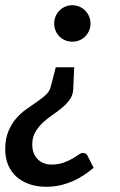

<svg xmlns="http://www.w3.org/2000/svg" viewBox="-25 -538 460 735"><path d="M333.5 104.5Q316 119 296.5 132Q277 145 254.5 155Q232 165 206.5 171Q181 177 152 177Q116.5 177 87.5 167Q58.5 157 38 138.5Q17.5 120 6.2 93.5Q-5 67 -5 34Q-5 -6 6.8 -34.5Q18.5 -63 36.2 -83.8Q54 -104.5 75.2 -119.5Q96.5 -134.5 115.8 -147.8Q135 -161 149.8 -174.2Q164.5 -187.5 169 -205L188.5 -280.5H259L255.5 -197.5Q254.5 -174.5 242.5 -157.5Q230.5 -140.5 213.2 -126Q196 -111.5 175.8 -97.8Q155.5 -84 138.5 -68Q121.5 -52 110 -32Q98.5 -12 98.5 15Q98.5 34 104.2 48.2Q110 62.5 120 72.2Q130 82 143.2 87Q156.5 92 171 92Q197.5 92 217.2 85Q237 78 251.2 69.8Q265.5 61.5 275.2 54.5Q285 47.5 291.5 47.5Q306 47.5 311 60ZM182.5 -448Q182.5 -462.5 187.8 -475.2Q193 -488 202.5 -497.5Q212 -507 224.5 -512.5Q237 -518 252 -518Q266.5 -518 279.2 -512.5Q292 -507 301.2 -497.5Q310.5 -488 316 -475.2Q321.5 -462.5 321.5 -448Q321.5 -433 316 -420.5Q310.5 -408 301.2 -398.5Q292 -389 279.2 -383.8Q266.5 -378.5 252 -378.5Q237 -378.5 224.5 -383.8Q212 -389 202.5 -398.5Q193 -408 187.8 -420.5Q182.5 -433 182.5 -448Z"/></svg>

Font: Lato SemiBold
Style: Italic
Weight: 600
Italic angle: -7°
Designer: Lukasz Dziedzic with Adam Twardoch and Botio Nikoltchev
Foundry: tyPoland Lukasz Dziedzic
Version: Version 2.015; 2015-08-06; http://www.latofonts.com/